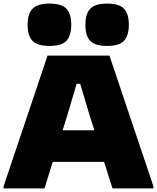

<svg xmlns="http://www.w3.org/2000/svg" viewBox="-25 -1050 875 1070"><path d="M-5 -12 240 -740H585L830 -12V0H602L555 -148H269L223 0H-5ZM501 -324 473 -412 422 -583H402L351 -410L324 -324ZM251 -794Q185 -794 157 -821.5Q129 -849 129 -912Q129 -974 157 -1002Q185 -1030 251 -1030Q319 -1030 345.5 -1001Q372 -972 372 -912Q372 -852 345.5 -823Q319 -794 251 -794ZM572 -794Q506 -794 478.5 -821.5Q451 -849 451 -912Q451 -974 478.5 -1002Q506 -1030 572 -1030Q640 -1030 666.5 -1001Q693 -972 693 -912Q693 -852 666.5 -823Q640 -794 572 -794Z"/></svg>

Font: Encode Sans Wide
Style: Black
Weight: 900
Designer: Pablo Impallari, Andres Torresi
Foundry: Pablo Impallari, Andres Torresi
Version: Version 1.000; ttfautohint (v1.00) -l 8 -r 50 -G 200 -x 14 -